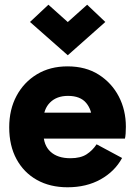

<svg xmlns="http://www.w3.org/2000/svg" viewBox="-20 -784 572 813"><path d="M266 9Q192 9 136.5 -22Q81 -53 50 -110Q19 -167 19 -245Q19 -320 50 -378Q81 -436 136.5 -469.5Q192 -503 266 -503Q343 -503 398 -468Q453 -433 483 -375.5Q513 -318 513 -247Q513 -231 512 -218Q511 -205 509 -197H140V-307H384L370 -271Q370 -318 345 -348Q320 -378 268 -378Q220 -378 192 -350Q164 -322 164 -275V-220Q164 -169 194 -141.5Q224 -114 278 -114Q321 -114 346.5 -130.5Q372 -147 389 -173L497 -115Q466 -58 406 -24.5Q346 9 266 9ZM267 -550 107 -691 185 -764 299 -662H235L349 -764L426 -691Z"/></svg>

Font: Gabarito ExtraBold
Style: Regular
Weight: 800
Designer: Leandro Assis / Alvaro Franca / Felipe Casaprima
Foundry: Naipe Foundry
Version: Version 1.000